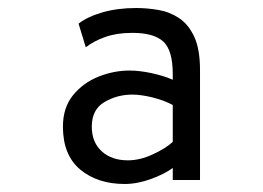

<svg xmlns="http://www.w3.org/2000/svg" viewBox="-20 -732 656 479"><path d="M291 -273Q223.5 -273 180.2 -309Q137 -345 137 -416Q137 -463.5 162.2 -494.5Q187.5 -525.5 225.8 -540.8Q264 -556 303 -556Q328 -556 358.2 -549.5Q388.5 -543 411 -533V-547Q411 -606.5 387.5 -628.2Q364 -650 310 -650Q272 -650 243.2 -640Q214.5 -630 194 -614L176 -673Q198.5 -690.5 235.8 -701.2Q273 -712 320 -712Q347 -712 375 -707.2Q403 -702.5 426.5 -687Q450 -671.5 464.5 -640.5Q479 -609.5 479 -557V-283H411V-313Q391 -298 356.8 -285.5Q322.5 -273 291 -273ZM299 -332Q329 -332 361 -346.8Q393 -361.5 411 -378V-470Q390 -481.5 361 -488.8Q332 -496 310 -496Q272.5 -496 240.8 -477.5Q209 -459 209 -416Q209 -377 233.8 -354.5Q258.5 -332 299 -332Z"/></svg>

Font: Overpass Mono Light Light
Style: Regular
Weight: 300
Monospace: yes
Version: Version 4.000